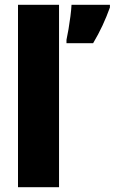

<svg xmlns="http://www.w3.org/2000/svg" viewBox="-20 -780 478 800"><path d="M226 0H55V-760H226ZM438 -749Q424 -710 407 -673.5Q390 -637 368 -600H257V-614Q261 -632 265.5 -658.5Q270 -685 273.5 -712.5Q277 -740 278 -760H438Z"/></svg>

Font: Noto Sans Gurmukhi UI Condensed Black
Style: Regular
Weight: 900
Width: 3
Designer: Jelle Bosma - Monotype Design Team
Foundry: Monotype Imaging Inc.
Version: Version 2.004; ttfautohint (v1.8.4.7-5d5b)